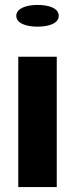

<svg xmlns="http://www.w3.org/2000/svg" viewBox="-20 -758 305 778"><path d="M46 -694C46 -663 87 -650 132 -650C178 -650 218 -663 218 -694C218 -725 178 -738 132 -738C87 -738 46 -724 46 -694ZM54 0H210V-528H54Z"/></svg>

Font: Aerodynamic
Style: Bd
Weight: 500
Designer: Google
Version: Version 2.000980; 2014